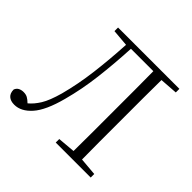

<svg xmlns="http://www.w3.org/2000/svg" viewBox="-180 -908 1107 1107"><g transform="rotate(45 374.0 -354.0)"><path d="M184.1 -693.8V-723.1H684.1V-693.8L575.2 -686Q574.2 -612.3 574.2 -538.3Q574.2 -464.4 574.2 -390.1V-333Q574.2 -258.8 574.2 -184.8Q574.2 -110.8 575.2 -38.1L684.1 -28.8V0H398.9V-28.8L505.9 -38.1Q506.8 -110.8 506.8 -184.3Q506.8 -257.8 506.8 -333V-390.1Q506.8 -464.8 506.8 -540.3Q506.8 -615.7 505.9 -689H323.2Q316.4 -557.6 302.2 -440.9Q288.1 -324.2 258.8 -215.8Q226.1 -92.3 178.2 -38.6Q130.4 15.1 75.2 15.1Q44.9 15.1 28.1 0Q11.2 -15.1 11.2 -44.9Q17.6 -61.5 31.5 -68.4Q45.4 -75.2 62 -75.2Q82 -75.2 95.2 -67.6Q108.4 -60.1 124 -44.9Q153.3 -68.8 177.7 -108.2Q202.1 -147.5 224.1 -226.1Q252 -331.1 266.1 -445.3Q280.3 -559.6 287.1 -685.1Z"/></g></svg>

Font: Source Han Serif TW ExtraLight
Style: Regular
Weight: 250
Designer: Ryoko NISHIZUKA Ë•øÂ°öÊ∂ºÂ≠ê (kana & ideographs); Frank Grie√ühammer (Latin, Greek & Cyrillic); Wenlong ZHANG Âº†ÊñáÈæô 
Foundry: Adobe
Version: Version 2.003;hotconv 1.1.1;makeotfexe 2.6.0